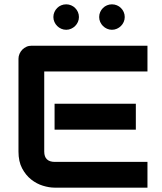

<svg xmlns="http://www.w3.org/2000/svg" viewBox="-20 -862 743 882"><path d="M604 -266.3H230.7V-385.6H604ZM657.4 0H230.7Q205.9 0 177 -8.9Q148 -17.8 123.3 -37.4Q98.5 -56.9 81.7 -88.4Q64.9 -119.8 64.9 -165.8V-592.1Q64.9 -604 69.8 -615.1Q74.8 -626.2 82.7 -634.2Q90.6 -642.1 101.2 -647Q111.9 -652 124.8 -652H657.4V-533.7H183.2V-165.8Q183.2 -142.1 195.5 -130.2Q207.9 -118.3 231.7 -118.3H657.4ZM342.6 -783.7Q342.6 -771.8 337.9 -761.1Q333.2 -750.5 325.2 -742.6Q317.3 -734.7 306.7 -730Q296 -725.2 284.2 -725.2Q271.8 -725.2 261.1 -730Q250.5 -734.7 242.6 -742.6Q234.7 -750.5 230 -761.1Q225.2 -771.8 225.2 -783.7Q225.2 -796 230 -806.7Q234.7 -817.3 242.6 -825.2Q250.5 -833.2 261.1 -837.6Q271.8 -842.1 284.2 -842.1Q296 -842.1 306.7 -837.6Q317.3 -833.2 325.2 -825.2Q333.2 -817.3 337.9 -806.7Q342.6 -796 342.6 -783.7ZM553 -783.7Q553 -771.8 548.3 -761.1Q543.6 -750.5 535.6 -742.6Q527.7 -734.7 517.1 -730Q506.4 -725.2 494.1 -725.2Q482.2 -725.2 471.5 -730Q460.9 -734.7 453 -742.6Q445 -750.5 440.3 -761.1Q435.6 -771.8 435.6 -783.7Q435.6 -796 440.3 -806.7Q445 -817.3 453 -825.2Q460.9 -833.2 471.5 -837.6Q482.2 -842.1 494.1 -842.1Q506.4 -842.1 517.1 -837.6Q527.7 -833.2 535.6 -825.2Q543.6 -817.3 548.3 -806.7Q553 -796 553 -783.7Z"/></svg>

Font: AKL FREE 001
Style: Regular
Weight: 400
Designer: AKL
Foundry: AKL
Version: Version 1.00;August 10, 2024;FontCreator 13.0.0.2630 64-bit